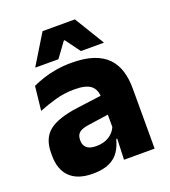

<svg xmlns="http://www.w3.org/2000/svg" viewBox="-129 -782 785 887"><g transform="rotate(-20 263.5 -338.0)"><path d="M332.5 0 337 -123 333.5 -130.5V-284L332.5 -304Q332.5 -345 308.5 -364.5Q284.5 -384 228 -384Q178.5 -384 134 -371.5Q89.5 -359 50 -343L63 -461.5Q86.5 -472.5 115.8 -482.2Q145 -492 180.5 -498Q216 -504 256.5 -504Q321 -504 364.5 -489Q408 -474 434 -446.5Q460 -419 471.5 -380.8Q483 -342.5 483 -296.5V0ZM176 11.5Q102.5 11.5 64.5 -25.5Q26.5 -62.5 26.5 -131V-144.5Q26.5 -217 71.2 -251.8Q116 -286.5 213.5 -299L345.5 -316.5L354.5 -224.5L237.5 -207.5Q202 -203 187.5 -191Q173 -179 173 -155.5V-152Q173 -129.5 187.5 -116.2Q202 -103 234 -103Q262 -103 282.2 -111.5Q302.5 -120 315.5 -133.8Q328.5 -147.5 335 -164.5L356.5 -102.5H331.5Q323.5 -70.5 306.8 -44.5Q290 -18.5 258.5 -3.5Q227 11.5 176 11.5ZM182 -687H341L429.5 -542V-540H317L264 -612.5H259.5L206.5 -540H93.5V-542Z"/></g></svg>

Font: Anek Gujarati
Style: Bold
Weight: 700
Version: Version 1.003